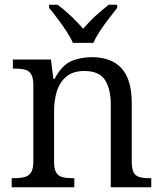

<svg xmlns="http://www.w3.org/2000/svg" viewBox="-20 -786 682 806"><path d="M29 0V-38H40Q66 -38 84 -43Q102 -48 111 -63Q120 -78 120 -110V-429Q120 -459 111 -474Q102 -489 85.5 -493.5Q69 -498 45 -498H34V-536H194L204 -455H209Q239 -511 277.5 -528.5Q316 -546 366 -546Q447 -546 490 -499.5Q533 -453 533 -353V-111Q533 -78 540.5 -63Q548 -48 564.5 -43Q581 -38 607 -38H615V0H445V-348Q445 -413 420.5 -450.5Q396 -488 334 -488Q286 -488 258 -464Q230 -440 218.5 -402Q207 -364 207 -322V-106Q207 -76 216 -61.5Q225 -47 242 -42.5Q259 -38 285 -38H292V0ZM286 -606Q276 -629 258.5 -655.5Q241 -682 221.5 -708Q202 -734 186 -753V-766H222Q242 -751 260.5 -734.5Q279 -718 296.5 -700.5Q314 -683 329 -665Q344 -683 361.5 -700.5Q379 -718 398 -734.5Q417 -751 436 -766H472V-753Q457 -734 437 -708Q417 -682 399.5 -655.5Q382 -629 372 -606Z"/></svg>

Font: Noto Serif Hentaigana EL
Style: Regular
Weight: 400
Designer: Kazuhiro Yamada
Foundry: nipponia
Version: Version 1.000